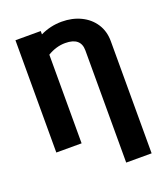

<svg xmlns="http://www.w3.org/2000/svg" viewBox="-162 -828 984 1136"><g transform="rotate(-20 330.0 -260.0)"><path d="M434.6 197.3V-508.8Q434.6 -590.8 336.9 -590.8Q279.8 -590.8 225.6 -558.1V0H66.4V-707H225.6V-686Q289.6 -716.8 360.4 -716.8Q426.3 -716.8 479.7 -691.2Q533.2 -665.5 564 -618.4Q594.7 -571.3 594.7 -508.8V197.3Z"/></g></svg>

Font: Pretendard JP ExtraBold
Style: Regular
Weight: 800
Designer: Base glyphs from Inter by Rasmus Andersson; Hangeul glyphs from Noto Sans CJK(Source Han Sans) by Jang Soo-young and Kan
Foundry: Kil Hyung-jin
Version: Version 1.309